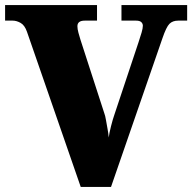

<svg xmlns="http://www.w3.org/2000/svg" viewBox="-20 -734 755 754"><path d="M86 -609Q77 -635 61 -644Q45 -653 30 -653H0V-714H361V-653H313Q284 -653 284 -631Q284 -620 288 -605.5Q292 -591 296 -578L390 -288Q393 -281 396 -263.5Q399 -246 402.5 -227Q406 -208 407 -194Q409 -211 416 -238.5Q423 -266 429 -283L524 -568Q531 -589 536 -606Q541 -623 541 -633Q541 -641 535 -647Q529 -653 514 -653H457V-714H715V-653H680Q658 -653 645.5 -640.5Q633 -628 618 -584L416 0H297Z"/></svg>

Font: Noto Serif Telugu Black
Style: Regular
Weight: 900
Designer: Jelle Bosma - Monotype Design Team
Foundry: Monotype Imaging Inc.
Version: Version 2.005; ttfautohint (v1.8.4.7-5d5b)